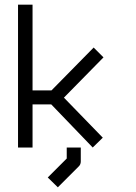

<svg xmlns="http://www.w3.org/2000/svg" viewBox="-20 -679 580 820"><path d="M253 -262 419 -91 376 -49 199 -233H119V-49H57V-659H119V-293H200L380 -476L422 -434ZM265 -49H325V10Q325 23 317 31L227 121L184 79L265 -2Z"/></svg>

Font: 3270 Nerd Font
Style: Regular
Weight: 400
Monospace: yes
Version: Version 3.0.1;Nerd Fonts 3.3.0